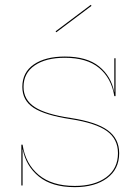

<svg xmlns="http://www.w3.org/2000/svg" viewBox="-20 -764 568 791"><path d="M471 -133Q471 -67 421 -30Q371 7 288 7Q194 7 140.5 -36.5Q87 -80 74 -148H73V0H68V-168H73Q85 -89 139.5 -43.5Q194 2 288 2Q369 2 417.5 -33.5Q466 -69 466 -133Q466 -191 420.5 -224Q375 -257 272 -273Q166 -289 119 -319.5Q72 -350 72 -406Q72 -466 119.5 -498.5Q167 -531 247 -531Q338 -531 388 -490.5Q438 -450 450 -386H451V-524H456V-368H451Q439 -442 388.5 -484Q338 -526 247 -526Q169 -526 123 -494.5Q77 -463 77 -406Q77 -353 123 -323Q169 -293 271 -278Q376 -262 423.5 -227.5Q471 -193 471 -133ZM357 -740 212 -631 209 -635 354 -744Z"/></svg>

Font: Hepta Slab Hairline
Style: Regular
Weight: 400
Designer: Michael LaGattuta
Foundry: Michael LaGattuta
Version: Version 1.100; ttfautohint (v1.8) -l 8 -r 50 -G 200 -x 14 -D